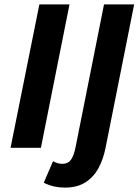

<svg xmlns="http://www.w3.org/2000/svg" viewBox="-20 -672 630 873"><path d="M275 181Q250 181 227 176Q204 171 179 159L221 61Q232 67 242.5 70Q253 73 264 73Q289 73 302.5 54.5Q316 36 324 -5L453 -652H590L460 0Q450 51 428 92Q406 133 368.5 157Q331 181 275 181ZM28 0 159 -652H296L166 0Z"/></svg>

Font: Source Sans 3 ExtraLight
Style: Bold Italic
Weight: 700
Italic angle: -11°
Version: Version 3.052;hotconv 1.1.0;makeotfexe 2.6.0